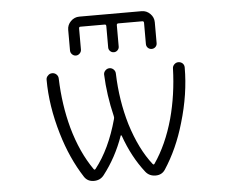

<svg xmlns="http://www.w3.org/2000/svg" viewBox="-54 -864 1107 906"><g transform="rotate(-5 500.0 -411.0)"><path d="M354.5 -752Q347.7 -752 347.7 -744.1V-644.5Q347.7 -633.8 339.8 -626Q332 -618.2 321.8 -618.2Q311.5 -618.2 303.7 -626Q295.9 -633.8 295.9 -644.5V-742.2Q295.9 -765.6 313 -782.7Q330.1 -799.8 353.5 -799.8H648.4Q671.9 -799.8 689 -782.7Q706.1 -765.6 706.1 -742.2V-643.6Q706.1 -632.8 698.7 -625.5Q691.4 -618.2 680.7 -618.2Q669.9 -618.2 662.6 -625.5Q655.3 -632.8 655.3 -643.6V-744.1Q655.3 -752 647.5 -752H534.2Q526.4 -752 526.4 -744.1V-642.6Q526.4 -632.8 519 -625.5Q511.7 -618.2 501.5 -618.2Q491.2 -618.2 483.9 -625.5Q476.6 -632.8 476.6 -642.6V-744.1Q476.6 -752 469.7 -752ZM358.4 -77.1Q362.3 -71.3 367.2 -77.1Q436.5 -165 474.6 -304.7Q476.6 -311.5 474.6 -318.4Q450.2 -419.9 446.3 -517.6Q446.3 -528.3 454.6 -536.6Q462.9 -544.9 474.1 -544.9Q485.4 -544.9 493.7 -536.6Q502 -528.3 502 -516.6Q505.9 -389.6 540 -274.4Q578.1 -152.3 637.7 -77.1Q642.6 -71.3 646.5 -77.1Q705.1 -162.1 738.3 -281.2Q768.6 -392.6 772.5 -517.6Q772.5 -528.3 780.8 -536.6Q789.1 -544.9 800.3 -544.9Q811.5 -544.9 820.3 -537.1Q828.1 -529.3 828.1 -517.6Q828.1 -391.6 788.1 -257.8Q753.9 -138.7 692.4 -44.9Q676.8 -21.5 647.5 -21.5Q617.2 -21.5 599.6 -43.9Q540 -120.1 503.9 -222.7Q502.9 -224.6 501 -224.6Q499 -224.6 499 -222.7Q463.9 -123 402.3 -43.9Q384.8 -21.5 355 -21.5Q325.2 -21.5 309.6 -44.9Q249 -138.7 213.9 -257.8Q173.8 -392.6 173.8 -516.6Q173.8 -528.3 182.6 -536.1Q190.4 -544.9 202.6 -544.9Q214.8 -544.9 223.1 -536.6Q231.4 -528.3 231.4 -516.6Q235.4 -392.6 265.6 -281.2Q298.8 -162.1 358.4 -77.1Z"/></g></svg>

Font: Rounded Mgen+ 1mn light
Style: Regular
Weight: 200
Designer: [Source Han Sans]
Ryoko NISHIZUKA  (kana & ideographs); Paul D. Hunt (Latin, Greek & Cyrillic); Wenlong ZHANG  (bopomofo
Version: Version 1.059.20150602